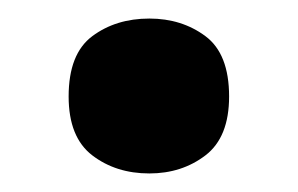

<svg xmlns="http://www.w3.org/2000/svg" viewBox="-20 -174 321 207"><path d="M54 -70Q54 -116 79.5 -135Q105 -154 141 -154Q176 -154 201.5 -135Q227 -116 227 -70Q227 -26 201.5 -6.5Q176 13 141 13Q105 13 79.5 -6.5Q54 -26 54 -70Z"/></svg>

Font: Noto Sans Lao Looped UI Bold
Style: Bold
Weight: 700
Designer: Mark Frömberg, Ben Mitchell
Foundry: The Fontpad Ltd
Version: Version 1.001